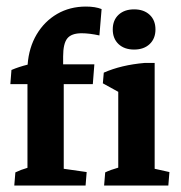

<svg xmlns="http://www.w3.org/2000/svg" viewBox="-20 -577 562 597"><path d="M24.4 0 27.8 -41Q44.9 -49.3 65.4 -55.2V-315.4H12.2L15.6 -359.4Q38.1 -369.1 65.9 -376Q69.8 -429.2 94 -470Q118.2 -510.7 157.7 -533.7Q197.3 -556.6 247.1 -556.6Q276.4 -556.6 295.9 -548.8L289.1 -466.8Q257.8 -473.6 233.9 -473.6Q202.1 -473.6 189.2 -457.5Q176.3 -441.4 176.3 -401.4V-377H273.4L268.6 -315.4H178.2V-52.2L249.5 -42L246.1 0ZM303.7 0 307.1 -41Q323.2 -48.8 347.7 -55.7V-291.5L299.8 -317.9L302.7 -351.1Q356.9 -375 429.7 -381.3H460.9V-52.2L506.8 -42L503.4 0ZM397 -422.9Q366.7 -422.9 348.6 -439.9Q330.6 -457 330.6 -485.4Q330.6 -514.2 348.6 -531Q366.7 -547.9 397 -547.9Q427.2 -547.9 445.3 -531Q463.4 -514.2 463.4 -485.4Q463.4 -457 445.3 -439.9Q427.2 -422.9 397 -422.9Z"/></svg>

Font: Markazi Text
Style: Bold
Weight: 700
Designer: Borna Izadpanah (Arabic designer), Fiona Ross (Arabic design director) and Florian Runge (Latin designer)
Foundry: Borna Izadpanah and Florian Runge
Version: Version 1.001; ttfautohint (v1.8.3)